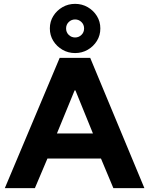

<svg xmlns="http://www.w3.org/2000/svg" viewBox="-20 -975 773 995"><path d="M5 0 289.2 -675H447.5L728.3 0H567.5L503.3 -153.3H225.8L160.8 0ZM275 -283.3H461.7L370.8 -506.7H366.7ZM369.2 -700Q333.3 -700 303.8 -717.1Q274.2 -734.2 256.2 -762.9Q238.3 -791.7 238.3 -827.5Q238.3 -863.3 256.2 -892.1Q274.2 -920.8 303.8 -937.9Q333.3 -955 369.2 -955Q405 -955 434.6 -937.9Q464.2 -920.8 482.1 -892.1Q500 -863.3 500 -827.5Q500 -791.7 482.1 -762.9Q464.2 -734.2 434.6 -717.1Q405 -700 369.2 -700ZM369.2 -780.8Q388.3 -780.8 402.1 -794.2Q415.8 -807.5 415.8 -827.5Q415.8 -847.5 402.1 -860.8Q388.3 -874.2 369.2 -874.2Q350 -874.2 336.2 -860.8Q322.5 -847.5 322.5 -827.5Q322.5 -807.5 336.2 -794.2Q350 -780.8 369.2 -780.8Z"/></svg>

Font: Funnel Display Light ExtraBold
Style: Regular
Weight: 800
Version: Version 1.000